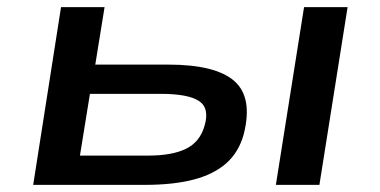

<svg xmlns="http://www.w3.org/2000/svg" viewBox="-20 -518 1066 538"><path d="M73 0 151 -498H273L247 -337H451Q584 -337 636.5 -291Q689 -245 663 -142Q649 -91 613.5 -60Q578 -29 521.5 -14.5Q465 0 386 0ZM204 -82H395Q462 -82 501 -101Q540 -120 553 -165Q568 -215 537.5 -235Q507 -255 431 -255H232ZM753 0 832 -498H954L875 0Z"/></svg>

Font: Nunito Sans 7pt Expanded SemiBold
Style: Italic
Weight: 600
Width: 7
Italic angle: -9°
Designer: Vernon Adams
Foundry: Vernon Adams
Version: Version 3.101;gftools[0.9.27]